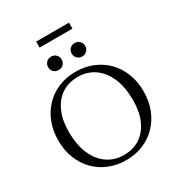

<svg xmlns="http://www.w3.org/2000/svg" viewBox="-231 -1165 1237 1327"><g transform="rotate(-30 387.5 -501.0)"><path d="M387 -695Q461 -695 523.5 -669.2Q586 -643.5 631.8 -596.8Q677.5 -550 702.8 -485.5Q728 -421 728 -343.5Q728 -266 703 -201.2Q678 -136.5 632.2 -89Q586.5 -41.5 524.5 -15.8Q462.5 10 388.5 10Q314 10 251.5 -15.8Q189 -41.5 143.2 -88.2Q97.5 -135 72.2 -199.8Q47 -264.5 47 -341.5Q47 -419 72 -483.8Q97 -548.5 142.8 -596Q188.5 -643.5 250.8 -669.2Q313 -695 387 -695ZM391.5 -28.5Q467 -28.5 521.2 -65Q575.5 -101.5 605 -168.5Q634.5 -235.5 634.5 -327Q634.5 -432 602.2 -505.5Q570 -579 513.2 -617.8Q456.5 -656.5 383 -656.5Q308 -656.5 253.5 -620Q199 -583.5 169.5 -516.5Q140 -449.5 140 -358Q140 -253.5 172.2 -179.8Q204.5 -106 261.5 -67.2Q318.5 -28.5 391.5 -28.5ZM293.5 -763Q269.5 -763 254.5 -778.8Q239.5 -794.5 239.5 -816.5Q239.5 -838.5 254.5 -854.2Q269.5 -870 293.5 -870Q317.5 -870 332.5 -854.2Q347.5 -838.5 347.5 -816.5Q347.5 -794.5 332.5 -778.8Q317.5 -763 293.5 -763ZM481.5 -763Q457.5 -763 442.5 -778.8Q427.5 -794.5 427.5 -816.5Q427.5 -838.5 442.5 -854.2Q457.5 -870 481.5 -870Q505.5 -870 520.5 -854.2Q535.5 -838.5 535.5 -816.5Q535.5 -794.5 520.5 -778.8Q505.5 -763 481.5 -763ZM256.5 -963.5V-1011.5H518.5V-963.5Z"/></g></svg>

Font: Newsreader 36pt
Style: Regular
Weight: 400
Designer: Hugues Gentile
Foundry: Production Type
Version: Version 1.003